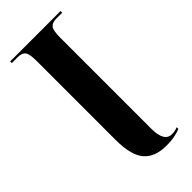

<svg xmlns="http://www.w3.org/2000/svg" viewBox="-233 -760 817 817"><g transform="rotate(-45 175.5 -352.0)"><path d="M238 10Q169 10 135.5 -29Q102 -68 102 -161V-636Q102 -678 92 -691Q82 -704 57 -704H21V-714H324V-704H289Q264 -704 253.5 -691Q243 -678 243 -636V-87Q243 -8 289 -8Q308 -8 324 -15V-5Q314 0 291.5 5Q269 10 238 10Z"/></g></svg>

Font: Noto Serif Display Condensed
Style: Bold
Weight: 700
Width: 3
Designer: Monotype Design Team
Foundry: Monotype Imaging Inc.
Version: Version 2.009